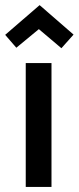

<svg xmlns="http://www.w3.org/2000/svg" viewBox="-38 -737 310 757"><path d="M118.2 -716.8 -17.6 -599.6 26.4 -548.8 115.2 -622.1 204.1 -546.9 252 -600.6ZM165 0V-488.3H63.5V0Z"/></svg>

Font: Yaldevi Colombo SemiBold
Style: Regular
Weight: 600
Designer: Sol Matas, Denzil Rajitha, Kosala Senevirathne and Pathum Egodawatta
Foundry: Mooniak
Version: Version 1.020 ; ttfautohint (v1.6)